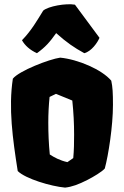

<svg xmlns="http://www.w3.org/2000/svg" viewBox="-20 -853 569 883"><path d="M61.5 -66.4C97.2 -30.8 214.4 3.9 279.3 9.8C311 6.3 340.3 -4.4 381.8 -25.4C409.7 -39.6 449.7 -63.5 461.9 -78.1C478.5 -138.7 499.5 -273.4 499.5 -370.6C499.5 -425.3 498 -452.6 491.7 -481.9C448.7 -533.2 338.4 -580.1 256.8 -587.9C207 -581.1 67.9 -527.3 39.1 -491.2C18.6 -356.4 38.1 -215.3 61.5 -66.4ZM209 -142.6C204.1 -191.9 202.1 -241.2 202.1 -289.6C202.1 -329.1 204.1 -368.2 208 -407.2L237.3 -421.4L312.5 -390.6C318.4 -334.5 320.8 -283.7 320.8 -234.4C320.8 -197.8 320.3 -161.6 316.9 -126L290 -107.4C255.9 -114.7 229 -129.4 209 -142.6ZM149.9 -608.4C189 -636.7 208 -658.2 238.3 -700.7C287.1 -657.2 320.3 -634.3 367.7 -608.4C400.4 -616.7 428.7 -657.2 437.5 -679.2L324.7 -831.5C282.7 -838.9 201.7 -824.2 178.7 -804.2C150.9 -759.3 124.5 -712.4 81.1 -668C94.2 -644 118.2 -622.6 149.9 -608.4Z"/></svg>

Font: Fruktur
Style: Regular
Weight: 400
Designer: Viktoriya Grabowska
Foundry: Viktoriya Grabowska
Version: Version 1.002